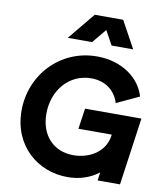

<svg xmlns="http://www.w3.org/2000/svg" viewBox="-106 -1094 1011 1191"><g transform="rotate(10 400.0 -498.5)"><path d="M400 12C470 12 539 -7 596 -52L589 0H730L790 -425H435L416 -295H626L625 -288C611 -185 515 -128 413 -128C288 -128 204 -216 204 -353C204 -502 303 -617 441 -617C534 -617 595 -564 616 -492L758 -558C727 -668 613 -757 453 -757C221 -757 49 -571 49 -345C49 -124 213 12 400 12ZM253 -839H406L480 -928L529 -839H665L572 -1009H393Z"/></g></svg>

Font: Mluvka ExtraBold
Style: Italic
Weight: 800
Italic angle: -8°
Designer: Modified by Jiří Krblich, Original typeface by Gumpita Rahayu
Foundry: Gumpita Rahayu & Jiří Krblich
Version: Version 2.000;Glyphs 3.1.1 (3134)